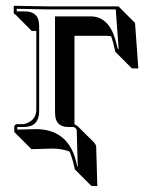

<svg xmlns="http://www.w3.org/2000/svg" viewBox="-20 -451 515 656"><path d="M160.6 56.6 87.4 58.6 30.8 2 28.8 0V-19Q30.8 -25.9 37.1 -26.9H61Q100.6 -36.1 104 -71.8V-345.2H88.4L32.2 -401.9Q29.8 -402.3 28.3 -403.3Q27.3 -405.3 26.9 -407.2V-429.2L28.8 -431.2L141.1 -429.2H384.8L441.4 -372.6L452.6 -217.3H430.7L374 -273.9Q366.7 -308.1 359.9 -327.1Q353 -328.1 346.7 -328.6H234.4V-26.4Q240.7 -23.9 245.6 -19.5L302.2 36.6Q307.6 43 308.6 49.8L312.5 184.6H292.5L235.8 127.9Q227.5 89.4 217.8 66.9Q192.9 57.1 160.6 56.6ZM104 -9.8Q204.1 -8.8 235.4 84.5Q240.2 99.6 244.1 118.2H245.6L242.2 -6.3Q240.2 -14.2 231 -17.1H213.9Q175.3 -17.1 169.4 -50.3Q168 -60.1 168 -71.8V-395H290Q351.1 -395 374.5 -314.5Q378.4 -300.8 382.3 -284.2H385.3L375.5 -418.9H141.1L37.1 -420.9V-412.1H63Q104.5 -412.1 111.8 -380.9Q114.3 -369.6 113.8 -354V-71.8Q113.8 -18.1 63 -17.1Q61.5 -17.1 61 -17.1H39.1V-8.3Z"/></svg>

Font: Linux Biolinum Shadow O
Style: Regular
Weight: 400
Designer: Philipp H. Poll
Foundry: Philipp H. Poll
Version: Version 1.0.4